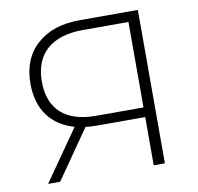

<svg xmlns="http://www.w3.org/2000/svg" viewBox="-78 -781 889 863"><g transform="rotate(-10 366.0 -350.0)"><path d="M73 0H128L283 -223C298 -221 315 -220 332 -220H555V0H606V-700H342C259 -700 194 -679 146 -636C97 -593 73 -533 73 -456C73 -340 131 -261 235 -232ZM125 -457C125 -585 205 -654 346 -654H555V-264H337C198 -264 125 -333 125 -457Z"/></g></svg>

Font: Montserrat Light
Style: Regular
Weight: 300
Designer: Julieta Ulanovsky
Foundry: Julieta Ulanovsky
Version: Version 7.200